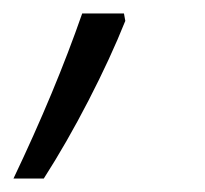

<svg xmlns="http://www.w3.org/2000/svg" viewBox="-64 -136 304 285"><path d="M-44 129H1Q35 76 67.5 13Q100 -50 122 -105L120 -116H58Q18 -1 -44 129Z"/></svg>

Font: Noto Sans UI Light
Style: Italic
Weight: 300
Italic angle: -12°
Designer: Monotype Design Team
Foundry: Monotype Imaging Inc.
Version: Version 1.901